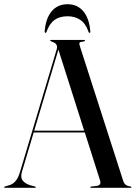

<svg xmlns="http://www.w3.org/2000/svg" viewBox="-22 -889 643 909"><path d="M147.5 -3Q147.5 0 144.5 0H1Q-2.5 0 -2.5 -3Q-2.5 -5 1.5 -6L24.5 -13Q38 -17 51 -31Q64 -45 73.5 -77.5L246 -654Q255 -683 223.5 -691.5Q215 -696.5 215 -697Q215 -700 219 -700H376.5Q380.5 -700 380.5 -697Q380.5 -694.5 372 -692Q357.5 -691 354.8 -686.8Q352 -682.5 356 -671L561.5 -32Q569 -8.5 595.5 -6.5Q600 -5.5 600 -3Q600 0 596.5 0H409Q405.5 0 405.5 -3Q405.5 -4.5 410.5 -6L437.5 -9Q459 -13.5 451.5 -35.5L379.5 -262H137.5L82 -76Q73.5 -49 86.2 -33.5Q99 -18 124.5 -11L143.5 -6Q147.5 -5 147.5 -3ZM140 -270.5H376.5L254.5 -654ZM298 -812Q260.5 -812 236.2 -794.5Q212 -777 198.5 -739Q197 -733.5 193.5 -733.5Q189 -733.5 189.5 -741Q194.5 -802 222.5 -835.5Q250.5 -869 298 -869Q344.5 -869 372.5 -835.5Q400.5 -802 405.5 -741Q406.5 -733.5 402 -733.5Q398.5 -733.5 397 -739Q383 -778.5 357.8 -795.2Q332.5 -812 298 -812Z"/></svg>

Font: Fraunces144ptRegular
Style: Regular
Weight: 400
Version: Version 1.000;[0bf87f6ff]